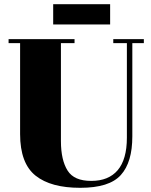

<svg xmlns="http://www.w3.org/2000/svg" viewBox="-20 -887 723 917"><path d="M271 -213C271 -213 271 -681 271 -681C271 -681 336 -681 336 -681C336 -681 336 -700 336 -700C336 -700 21 -700 21 -700C21 -700 21 -681 21 -681C21 -681 76 -681 76 -681C76 -681 76 -247 76 -247C76 -247 76 -247 76 -247C76 -153 101 -87 150 -48C199 -9 270 10 363 10C456 10 520 -10 557 -51C594 -92 612 -153 612 -236C612 -236 612 -681 612 -681C612 -681 667 -681 667 -681C667 -681 667 -700 667 -700C667 -700 521 -700 521 -700C521 -700 521 -681 521 -681C521 -681 586 -681 586 -681C586 -681 586 -229 586 -229C586 -229 586 -229 586 -229C586 -160 571 -108 542 -74C513 -40 471 -23 416 -23C361 -23 324 -39 303 -72C282 -105 271 -152 271 -213ZM506 -770C506 -770 506 -867 506 -867C506 -867 234 -867 234 -867C234 -867 234 -770 234 -770C234 -770 506 -770 506 -770Z"/></svg>

Font: Abril Fatface Utterance
Style: Regular
Weight: 500
Designer: Veronika Burian, Jos Scaglione
Foundry: TypeTogether
Version: ""